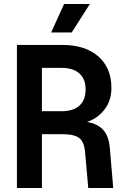

<svg xmlns="http://www.w3.org/2000/svg" viewBox="-20 -933 640 953"><path d="M64 0V-710H289Q403 -710 468 -653Q533 -596 533 -497Q533 -433 498 -388.5Q463 -344 412 -328Q466 -318 493 -287.5Q520 -257 525 -200L542 0H418L403 -171Q399 -227 374.5 -247Q350 -267 289 -267H188V0ZM188 -381H286Q344 -381 374.5 -409Q405 -437 405 -489Q405 -540 374.5 -568Q344 -596 286 -596H188ZM234 -772 298 -913H426L336 -772Z"/></svg>

Font: Geist Mono SemiBold
Style: Regular
Weight: 600
Monospace: yes
Designer: Basement.studio, Andrés Briganti, Mateo Zaragoza
Foundry: Basement.studio, Vercel, Andrés Briganti, Guido Ferreyra, Mateo Zaragoza
Version: Version 1.500; ttfautohint (v1.8.4.7-5d5b)